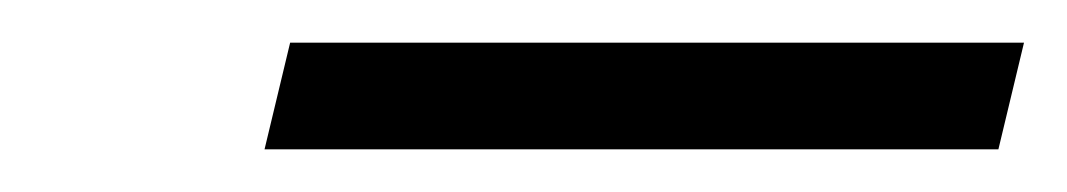

<svg xmlns="http://www.w3.org/2000/svg" viewBox="-20 -600 500 90"><path d="M116 -580H460L448 -530H104Z"/></svg>

Font: Srisakdi
Style: Bold
Weight: 700
Designer: Cadson Demak Co.,Ltd.
Foundry: Cadson Demak Co.,Ltd.
Version: Version 1.000